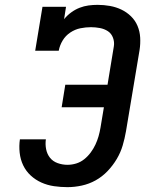

<svg xmlns="http://www.w3.org/2000/svg" viewBox="-20 -763 640 791"><path d="M258 8Q230 8 202.5 4Q175 0 150.5 -11Q126 -22 106.5 -40Q87 -58 75.5 -82Q64 -106 61 -134Q58 -162 62 -189H169Q166 -169 170 -148.5Q174 -128 186 -113Q198 -98 217.5 -91Q237 -84 258 -84Q276 -84 294 -89.5Q312 -95 327 -107Q342 -119 353.5 -134.5Q365 -150 373 -167Q381 -184 386 -201.5Q391 -219 394 -237L408 -321H234L249 -414H423L449 -572Q452 -590 445.5 -607.5Q439 -625 424.5 -634.5Q410 -644 391.5 -647.5Q373 -651 355 -651Q333 -651 311 -646.5Q289 -642 269.5 -629Q250 -616 238 -596Q226 -576 222 -554H125L155 -735H252L244 -684Q257 -700 273.5 -712Q290 -724 308 -731Q326 -738 344.5 -740.5Q363 -743 382 -743Q408 -743 433 -738.5Q458 -734 480 -723.5Q502 -713 519.5 -696Q537 -679 546.5 -656.5Q556 -634 557.5 -608.5Q559 -583 555 -557L499 -222Q494 -193 485.5 -164Q477 -135 461 -108Q445 -81 423 -58Q401 -35 374 -20Q347 -5 317 1.5Q287 8 258 8Z"/></svg>

Font: Iosevka Curly Slab SmBdEx
Style: Italic
Weight: 600
Width: 7
Italic angle: -9°
Monospace: yes
Designer: Belleve Invis
Foundry: Belleve Invis
Version: Version 11.1.0; ttfautohint (v1.8.3)